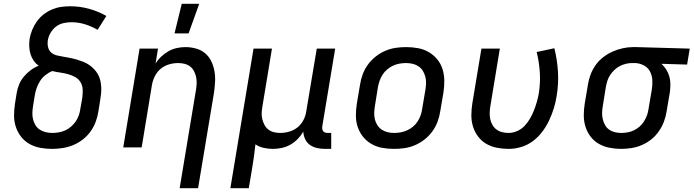

<svg xmlns="http://www.w3.org/2000/svg" viewBox="-20 -776 3652 1011"><path d="M255 8Q223 8 192.5 2.5Q162 -3 136 -17.5Q110 -32 91.5 -55.5Q73 -79 63.5 -107.5Q54 -136 54 -167.5Q54 -199 59 -231L68 -287Q72 -310 81 -332Q90 -354 106 -373Q122 -392 141.5 -406.5Q161 -421 184 -430Q168 -441 157 -457Q146 -473 140.5 -491.5Q135 -510 134 -530.5Q133 -551 136 -572Q140 -595 149.5 -618.5Q159 -642 174 -663Q189 -684 209.5 -700Q230 -716 253.5 -726Q277 -736 301 -739.5Q325 -743 349 -743Q401 -743 449.5 -729.5Q498 -716 540 -692L494 -619Q463 -637 428 -648Q393 -659 355 -659Q334 -659 313 -654Q292 -649 275 -636Q258 -623 246.5 -603.5Q235 -584 232 -564Q229 -546 233 -528Q237 -510 250 -499Q263 -488 280.5 -484Q298 -480 316 -477Q334 -474 351.5 -470.5Q369 -467 385.5 -462Q402 -457 418.5 -450.5Q435 -444 449 -434.5Q463 -425 475 -412.5Q487 -400 495.5 -385Q504 -370 508 -353Q512 -336 513 -318Q514 -300 512 -281.5Q510 -263 507 -245L498 -189Q494 -162 484 -135Q474 -108 457 -84Q440 -60 416 -41.5Q392 -23 365.5 -12Q339 -1 310.5 3.5Q282 8 255 8ZM255 -76Q272 -76 289.5 -79Q307 -82 323.5 -89.5Q340 -97 354.5 -109.5Q369 -122 379 -137Q389 -152 395 -169Q401 -186 403 -203L413 -259Q416 -281 415.5 -302.5Q415 -324 405 -341.5Q395 -359 377 -369.5Q359 -380 338.5 -385.5Q318 -391 296.5 -394Q275 -397 255 -402Q236 -394 219 -380.5Q202 -367 191 -349.5Q180 -332 173 -312.5Q166 -293 163 -273L154 -217Q151 -199 150.5 -181.5Q150 -164 154 -147.5Q158 -131 167 -116.5Q176 -102 190 -93Q204 -84 220.5 -80Q237 -76 255 -76Z M926 215 1012 -303Q1015 -320 1015.5 -337.5Q1016 -355 1012.5 -371Q1009 -387 1001.5 -401.5Q994 -416 981 -426Q968 -436 951.5 -440Q935 -444 918 -444Q894 -444 870 -437Q846 -430 826.5 -414Q807 -398 795.5 -375Q784 -352 780 -328L726 0H629L715 -520H812L799 -441Q811 -461 829 -478Q847 -495 867.5 -506.5Q888 -518 911 -523Q934 -528 956 -528Q985 -528 1012 -520.5Q1039 -513 1059.5 -496Q1080 -479 1092 -454.5Q1104 -430 1109 -402.5Q1114 -375 1112.5 -346.5Q1111 -318 1107 -289L1023 215ZM899 -600 937 -756H1029L973 -600Z M1193 215 1315 -520H1412L1362 -217Q1359 -200 1358 -182.5Q1357 -165 1361 -149Q1365 -133 1372.5 -118.5Q1380 -104 1393 -94Q1406 -84 1422 -80Q1438 -76 1455 -76Q1479 -76 1503.5 -83Q1528 -90 1547.5 -106Q1567 -122 1578.5 -145Q1590 -168 1593 -192L1648 -520H1745L1677 -111Q1676 -104 1677 -97Q1678 -90 1682 -85Q1686 -80 1692.5 -78Q1699 -76 1706 -76H1724V8H1692Q1670 8 1649.5 3.5Q1629 -1 1612.5 -12.5Q1596 -24 1587 -43Q1578 -62 1577 -83Q1565 -62 1547.5 -44Q1530 -26 1508.5 -14Q1487 -2 1463.5 3Q1440 8 1417 8Q1392 8 1368 2.5Q1344 -3 1325 -16Q1322 15 1317.5 46Q1313 77 1308 108L1290 215Z M2055 8Q2023 8 1992.5 2.5Q1962 -3 1936 -18Q1910 -33 1891.5 -56Q1873 -79 1863.5 -107.5Q1854 -136 1854 -167.5Q1854 -199 1859 -231L1876 -331Q1880 -358 1890 -385Q1900 -412 1917.5 -436Q1935 -460 1958.5 -478.5Q1982 -497 2009 -508.5Q2036 -520 2063.5 -524Q2091 -528 2118 -528Q2150 -528 2180.5 -522.5Q2211 -517 2237 -502Q2263 -487 2282 -464Q2301 -441 2310 -412.5Q2319 -384 2319.5 -352.5Q2320 -321 2315 -289L2298 -189Q2294 -162 2284 -135Q2274 -108 2256.5 -84Q2239 -60 2215.5 -41.5Q2192 -23 2165 -11.5Q2138 0 2110 4Q2082 8 2055 8ZM2055 -76Q2072 -76 2089.5 -79Q2107 -82 2123.5 -89.5Q2140 -97 2154.5 -109Q2169 -121 2179 -136.5Q2189 -152 2195 -169Q2201 -186 2203 -203L2220 -303Q2223 -321 2223.5 -338.5Q2224 -356 2219.5 -372.5Q2215 -389 2206.5 -403Q2198 -417 2184 -426.5Q2170 -436 2153 -440Q2136 -444 2118 -444Q2101 -444 2083.5 -441Q2066 -438 2050 -430.5Q2034 -423 2019.5 -411Q2005 -399 1995 -383.5Q1985 -368 1979 -351Q1973 -334 1970 -317L1954 -217Q1951 -199 1950.5 -181.5Q1950 -164 1954 -147.5Q1958 -131 1967 -117Q1976 -103 1990 -93.5Q2004 -84 2020.5 -80Q2037 -76 2055 -76Z M2659 8Q2627 8 2596.5 2Q2566 -4 2541 -18.5Q2516 -33 2498 -56.5Q2480 -80 2471 -108.5Q2462 -137 2462 -168Q2462 -199 2467 -231L2515 -520H2612L2562 -217Q2559 -200 2558.5 -182.5Q2558 -165 2561.5 -148.5Q2565 -132 2573.5 -117.5Q2582 -103 2595 -93.5Q2608 -84 2624.5 -80Q2641 -76 2659 -76Q2681 -76 2703.5 -86Q2726 -96 2742.5 -113.5Q2759 -131 2771 -152Q2783 -173 2791.5 -194.5Q2800 -216 2806.5 -238.5Q2813 -261 2817 -283Q2826 -339 2822.5 -394.5Q2819 -450 2806 -502L2899 -522Q2914 -463 2918 -399Q2922 -335 2911 -270Q2906 -237 2896 -205Q2886 -173 2871.5 -142Q2857 -111 2835.5 -82.5Q2814 -54 2786 -33Q2758 -12 2724.5 -2Q2691 8 2659 8Z M3251 8Q3220 8 3189.5 2Q3159 -4 3133.5 -18.5Q3108 -33 3090 -56.5Q3072 -80 3063 -108.5Q3054 -137 3054 -168Q3054 -199 3059 -231L3076 -331Q3080 -358 3090 -384Q3100 -410 3116.5 -433.5Q3133 -457 3156.5 -475Q3180 -493 3206 -504.5Q3232 -516 3259.5 -522Q3287 -528 3313 -528H3331L3612 -520L3598 -436L3463 -440Q3477 -427 3488 -410Q3499 -393 3504.5 -373.5Q3510 -354 3510 -332.5Q3510 -311 3507 -289L3490 -189Q3486 -162 3476 -135.5Q3466 -109 3449.5 -85Q3433 -61 3410 -42.5Q3387 -24 3360.5 -12.5Q3334 -1 3306 3.5Q3278 8 3251 8ZM3251 -76Q3268 -76 3285 -79Q3302 -82 3318.5 -90Q3335 -98 3348.5 -110Q3362 -122 3371.5 -137.5Q3381 -153 3387 -169.5Q3393 -186 3395 -203L3412 -303Q3416 -328 3415 -352.5Q3414 -377 3403.5 -398Q3393 -419 3372.5 -430.5Q3352 -442 3327 -444H3308Q3292 -444 3275.5 -440Q3259 -436 3243.5 -428Q3228 -420 3215 -407.5Q3202 -395 3192.5 -380.5Q3183 -366 3178 -350Q3173 -334 3170 -317L3154 -217Q3151 -200 3150.5 -182.5Q3150 -165 3154 -148.5Q3158 -132 3166 -117.5Q3174 -103 3187.5 -93.5Q3201 -84 3217.5 -80Q3234 -76 3251 -76Z"/></svg>

Font: Iosevka Aile Medium Oblique
Style: Regular
Weight: 500
Italic angle: -9°
Designer: Belleve Invis
Foundry: Belleve Invis
Version: Version 31.1.0; ttfautohint (v1.8.4)